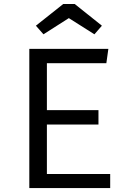

<svg xmlns="http://www.w3.org/2000/svg" viewBox="-20 -954 655 974"><path d="M217.9 -633.3V-395.4H479.5V-322.1H217.9V-71.3H539V0H128.7V-706.2H529.7L519.5 -633.3ZM359 -933.8 496.9 -823.6 459 -780 329.2 -862.1 200.5 -780 162.1 -823.6 301 -933.8Z"/></svg>

Font: FiraCode Nerd Font
Style: Regular
Weight: 400
Designer: Carrois Corporate, Edenspiekermann AG, Nikita Prokopov
Foundry: Carrois Corporate, Edenspiekermann AG, Nikita Prokopov
Version: Version 6.002;Nerd Fonts 2.1.0